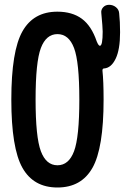

<svg xmlns="http://www.w3.org/2000/svg" viewBox="-20 -790 540 819"><path d="M295.9 -585Q273.4 -644.5 225.1 -644.5Q176.8 -644.5 154.3 -585Q131.8 -525.4 131.8 -365.2Q131.8 -205.1 154.3 -145Q176.8 -85 225.1 -85Q273.4 -85 295.9 -145Q318.4 -205.1 318.4 -365.2Q318.4 -525.4 295.9 -585ZM224.6 -740.2Q288.1 -740.2 329.1 -710Q370.1 -679.7 392.6 -613.3Q397.5 -601.6 400.4 -598.6Q403.3 -594.7 406.2 -594.7Q418 -594.7 418 -655.3Q418 -671.9 412.1 -734.4Q410.2 -748 419.9 -758.8Q429.7 -769.5 445.3 -769.5Q461.9 -769.5 474.6 -759.3Q487.3 -749 488.3 -733.4Q492.2 -698.2 492.2 -652.3Q492.2 -578.1 473.1 -539.1Q454.1 -500 423.8 -498Q417 -498 417 -489.3Q421.9 -444.3 421.9 -365.2Q421.9 -158.2 374.5 -74.2Q327.1 9.8 225.1 9.8Q123 9.8 75.7 -74.2Q28.3 -158.2 28.3 -365.2Q28.3 -572.3 75.7 -656.2Q123 -740.2 224.6 -740.2Z"/></svg>

Font: Rounded Mgen+ 1m medium
Style: Regular
Weight: 500
Designer: [Source Han Sans]
Ryoko NISHIZUKA  (kana & ideographs); Paul D. Hunt (Latin, Greek & Cyrillic); Wenlong ZHANG  (bopomofo
Version: Version 1.059.20150602